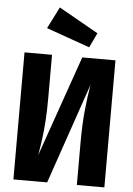

<svg xmlns="http://www.w3.org/2000/svg" viewBox="-63 -1024 741 1070"><g transform="rotate(5 307.5 -488.5)"><path d="M53.3 0V-710.8H207.2V-469.7Q207.2 -396.4 203.3 -339.5Q199.5 -282.6 193.1 -236.2Q186.7 -189.7 179 -146.7L376.4 -710.8H562.1V0H408.2V-235.9Q408.2 -339.5 416.2 -418.2Q424.1 -496.9 435.4 -562.6L242.1 0ZM227.7 -977.4 448.7 -852.3 409.7 -770.3 166.7 -856.4Z"/></g></svg>

Font: FiraCode Nerd Font Mono
Style: Bold
Weight: 700
Monospace: yes
Designer: Carrois Corporate, Edenspiekermann AG, Nikita Prokopov
Foundry: Carrois Corporate, Edenspiekermann AG, Nikita Prokopov
Version: Version 6.002;Nerd Fonts 3.3.0